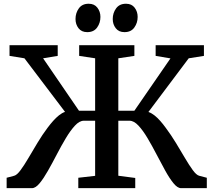

<svg xmlns="http://www.w3.org/2000/svg" viewBox="-20 -978 1110 998"><path d="M14.5 0V-54L54 -64.5Q68.5 -68.5 87.2 -94Q106 -119.5 128 -157Q150 -194.5 175 -236Q200 -277.5 227 -313.5Q241.5 -333 256.5 -349.8Q271.5 -366.5 286.8 -378.8Q302 -391 318 -396.5L107 -675L29.5 -687.5V-743H280V-687.5L204 -675L390.5 -402.5H474.5V-675L391.5 -687.5V-743H678.5V-687.5L595 -675V-402.5H678.5L866 -674.5L789 -687.5V-743H1040V-687.5L961 -675L751.5 -396Q767.5 -390.5 783 -378.2Q798.5 -366 813.2 -349.2Q828 -332.5 842 -313Q869 -277 894.2 -235.5Q919.5 -194 941.5 -156.5Q963.5 -119 982 -93.8Q1000.5 -68.5 1015 -64.5L1055 -54V0H921Q902.5 0 881.8 -25.5Q861 -51 839 -90.8Q817 -130.5 793.8 -175.2Q770.5 -220 747 -259.8Q723.5 -299.5 699.8 -325Q676 -350.5 653 -350.5H595V-64.5L683 -53V0H387V-54L474.5 -64V-350.5H416Q393 -350.5 369.5 -325Q346 -299.5 322.2 -259.8Q298.5 -220 275.2 -175.2Q252 -130.5 229.5 -90.8Q207 -51 186 -25.5Q165 0 146 0ZM433 -811Q404 -811 388.2 -831.2Q372.5 -851.5 372.5 -879Q372.5 -910.5 389.8 -934.5Q407 -958.5 440.5 -958.5H441.5Q470.5 -958.5 486.2 -938Q502 -917.5 502 -890Q502 -859 484.8 -835Q467.5 -811 434 -811ZM626.5 -811Q597.5 -811 581.8 -831.2Q566 -851.5 566 -879Q566 -910.5 583.5 -934.5Q601 -958.5 634.5 -958.5H635.5Q664.5 -958.5 680 -938Q695.5 -917.5 695.5 -890Q695.5 -859 678.2 -835Q661 -811 627.5 -811Z"/></svg>

Font: Merriweather SemiBold
Style: Regular
Weight: 600
Version: Version 2.100